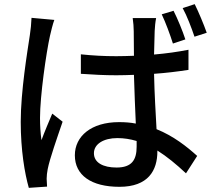

<svg xmlns="http://www.w3.org/2000/svg" viewBox="-20 -852 1040 926"><path d="M433 -113C433 -157 479 -186 546 -186C578 -186 609 -181 639 -172C639 -162 639 -153 639 -145C639 -81 616 -44 542 -44C478 -44 433 -67 433 -113ZM733 -765H620C623 -746 625 -718 625 -701C625 -676 626 -633 626 -583C598 -582 569 -581 541 -581C482 -581 427 -584 370 -590V-496C429 -492 483 -489 541 -489C569 -489 598 -490 626 -491C628 -413 632 -326 635 -256C610 -261 583 -263 554 -263C420 -263 341 -195 341 -103C341 -7 420 49 556 49C695 49 739 -30 739 -122C739 -123 739 -125 739 -126C785 -97 830 -60 877 -16L931 -100C881 -145 817 -196 735 -229C731 -305 725 -396 723 -496C781 -500 837 -507 889 -515V-612C838 -602 782 -594 723 -589C724 -635 725 -678 726 -703C727 -723 729 -745 733 -765ZM242 -756 132 -766C131 -739 128 -708 124 -683C112 -603 80 -412 80 -264C80 -128 99 -16 119 54L207 48C206 35 206 20 205 10C205 -2 207 -22 210 -36C220 -87 256 -189 282 -265L232 -304C216 -266 195 -217 180 -176C175 -213 173 -247 173 -283C173 -390 203 -598 221 -679C225 -697 235 -738 242 -756ZM817 -800 760 -783C779 -743 800 -686 814 -642L874 -662C861 -702 836 -763 817 -800ZM919 -832 861 -813C882 -775 903 -719 918 -675L977 -694C963 -734 938 -794 919 -832Z"/></svg>

Font: Source Han Sans JP Medium
Style: Regular
Weight: 500
Designer: Ryoko NISHIZUKA 西塚涼子 (kana, bopomofo & ideographs); Paul D. Hunt (Latin, Greek & Cyrillic); Sandoll Communications 산돌커뮤니
Foundry: Adobe
Version: Version 2.002;hotconv 1.0.116;makeotfexe 2.5.65601